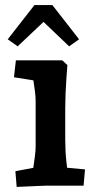

<svg xmlns="http://www.w3.org/2000/svg" viewBox="-20 -732 377 757"><path d="M45.7 5 40.7 -57 162.9 -80 104.5 -29Q107.1 -41.5 110.6 -65.3Q114.1 -89.1 117.3 -113.8Q120.5 -138.5 120.5 -152.5V-336.3Q120.5 -350.5 117.3 -375.5Q114.2 -400.5 110 -426.9Q105.9 -453.4 102.9 -471.5L161.6 -407.1L35.1 -427.4L42.6 -494H225.5L245.7 -475.4Q244.1 -456.5 242 -425.9Q239.8 -395.3 238.5 -363.1Q237.2 -330.9 237.2 -306.3V-182.5Q237.2 -135.8 241.8 -94.5Q246.4 -53.2 250 -31.4L192.6 -75.4L315.2 -64.1L309.5 0H162.1Q155.3 0 134.7 1Q114.1 2 89.7 3Q65.4 4 45.7 5ZM49.6 -549.3 10.5 -577.1 115.8 -712H186.5L291.7 -577.1L252.6 -549.3L114.7 -680.8H188.8Z"/></svg>

Font: Andada Pro
Style: Regular
Weight: 400
Designer: Carolina Giovagnoli
Foundry: Huerta Tipografica
Version: Version 3.003